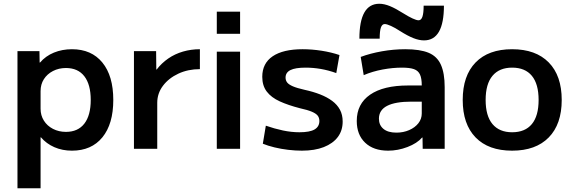

<svg xmlns="http://www.w3.org/2000/svg" viewBox="-20 -792 3047 1022"><path d="M363 -530Q467 -530 525 -459Q583 -388 583 -260Q583 -132 525 -61Q467 10 363 10Q312 10 269.5 -8.5Q227 -27 198 -61H196V210H73V-520H190L191 -459H193Q223 -494 267 -512Q311 -530 363 -530ZM331 -430Q293 -430 262 -414Q231 -398 213.5 -370.5Q196 -343 196 -307V-213Q196 -178 213.5 -150Q231 -122 262 -106Q293 -90 331 -90Q395 -90 429 -134Q463 -178 463 -260Q463 -342 429 -386Q395 -430 331 -430Z M693 0V-520H811L812 -422H814Q840 -456 875.5 -480.5Q911 -505 954 -517.5Q997 -530 1044 -530V-424Q981 -424 929.5 -400Q878 -376 847.5 -335.5Q817 -295 817 -245V0Z M1134 -612V-730H1258V-612ZM1134 0V-517H1258V0Z M1587 10Q1552 10 1514 5.5Q1476 1 1441 -7.5Q1406 -16 1379 -27L1395 -123Q1441 -107 1486 -97.5Q1531 -88 1574 -88Q1629 -88 1654.5 -103Q1680 -118 1680 -148Q1680 -165 1671 -176.5Q1662 -188 1639.5 -197.5Q1617 -207 1576 -216Q1514 -232 1469 -252.5Q1424 -273 1400 -304.5Q1376 -336 1376 -383Q1376 -455 1431.5 -492.5Q1487 -530 1591 -530Q1640 -530 1691.5 -522Q1743 -514 1787 -499L1770 -403Q1728 -418 1687.5 -425Q1647 -432 1607 -432Q1552 -432 1526 -419Q1500 -406 1500 -379Q1500 -364 1508.5 -353Q1517 -342 1539 -332.5Q1561 -323 1601 -314Q1647 -304 1684 -289.5Q1721 -275 1748 -255Q1775 -235 1789.5 -208Q1804 -181 1804 -145Q1804 -97 1778 -62.5Q1752 -28 1703.5 -9Q1655 10 1587 10Z M2046 10Q1968 10 1923.5 -32.5Q1879 -75 1879 -148Q1879 -239 1950 -288Q2021 -337 2152 -337H2225Q2225 -375 2215.5 -395.5Q2206 -416 2183.5 -424Q2161 -432 2120 -432Q2070 -432 2016.5 -422Q1963 -412 1916 -392L1900 -489Q1951 -508 2013 -519Q2075 -530 2137 -530Q2216 -530 2261.5 -511Q2307 -492 2327 -447Q2347 -402 2347 -328V0H2230L2229 -60H2227Q2200 -29 2149 -9.5Q2098 10 2046 10ZM2090 -86Q2127 -86 2158 -99.5Q2189 -113 2207 -136Q2225 -159 2225 -188V-251H2170Q2084 -251 2040.5 -228.5Q1997 -206 1997 -160Q1997 -126 2021 -106Q2045 -86 2090 -86ZM2237 -577Q2211 -577 2180.5 -589Q2150 -601 2109 -627Q2083 -644 2061 -654Q2039 -664 2028 -664Q2014 -664 2007.5 -645.5Q2001 -627 2001 -586H1893Q1893 -772 1999 -772Q2025 -772 2055.5 -759.5Q2086 -747 2127 -721Q2154 -704 2175.5 -694Q2197 -684 2208 -684Q2222 -684 2228.5 -703Q2235 -722 2235 -762H2343Q2343 -577 2237 -577Z M2706 10Q2580 10 2511.5 -60.5Q2443 -131 2443 -260Q2443 -389 2511.5 -459.5Q2580 -530 2706 -530Q2832 -530 2901 -459.5Q2970 -389 2970 -260Q2970 -131 2901 -60.5Q2832 10 2706 10ZM2706 -88Q2775 -88 2811 -131.5Q2847 -175 2847 -260Q2847 -345 2811 -388.5Q2775 -432 2706 -432Q2638 -432 2601.5 -388.5Q2565 -345 2565 -260Q2565 -175 2601.5 -131.5Q2638 -88 2706 -88Z"/></svg>

Font: M PLUS 1 SemiBold
Style: Regular
Weight: 600
Designer: Coji Morishita
Foundry: UNDERFOREST DESIGN
Version: Version 1.001